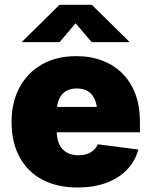

<svg xmlns="http://www.w3.org/2000/svg" viewBox="-20 -789 644 818"><path d="M310.1 9.8Q223.1 9.8 160.2 -23.7Q97.2 -57.1 63.2 -119.9Q29.3 -182.6 29.3 -270Q29.3 -354 63.5 -417Q97.7 -480 159.4 -514.9Q221.2 -549.8 305.2 -549.8Q366.7 -549.8 416.7 -530.5Q466.8 -511.2 502.4 -475.1Q538.1 -439 557.1 -387.5Q576.2 -335.9 576.2 -271.5V-225.6H89.8V-333.5H484.9L393.6 -311Q393.6 -343.8 383.5 -366.2Q373.5 -388.7 354.5 -400.4Q335.4 -412.1 307.6 -412.1Q279.3 -412.1 260.3 -400.4Q241.2 -388.7 231.4 -366.2Q221.7 -343.8 221.7 -311V-232.4Q221.7 -196.8 232.9 -173.6Q244.1 -150.4 265.1 -138.9Q286.1 -127.4 314 -127.4Q334.5 -127.4 350.8 -133.1Q367.2 -138.7 378.9 -149.2Q390.6 -159.7 396.5 -174.3L569.3 -151.9Q556.2 -102.5 521.2 -66.2Q486.3 -29.8 432.9 -10Q379.4 9.8 310.1 9.8ZM233.9 -609.4H74.7V-611.8L233.4 -768.6H371.1L530.3 -611.8V-609.4H370.6L302.2 -689.9Z"/></svg>

Font: Inter 16pt Black
Style: Regular
Weight: 900
Version: Version 4.001;git-66647c0bb